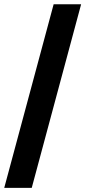

<svg xmlns="http://www.w3.org/2000/svg" viewBox="-24 -782 405 911"><path d="M360.9 -761.7 126.6 109.4H-3.9L230.5 -761.7Z"/></svg>

Font: Inter Tight
Style: Regular
Weight: 400
Designer: Rasmus Andersson
Foundry: rsms
Version: Version 3.002